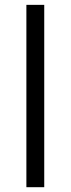

<svg xmlns="http://www.w3.org/2000/svg" viewBox="-20 -779 294 799"><path d="M89.8 0V-758.8H164.1V0Z"/></svg>

Font: Batunionen A1
Style: Regular
Weight: 400
Designer: HanYang I&C Co.,Ltd.
Foundry: HanYang I&C Co.,Ltd.
Version: Version 2.50; ttfautohint (v1.6)